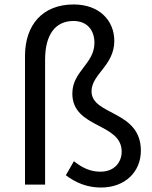

<svg xmlns="http://www.w3.org/2000/svg" viewBox="-20 -827 682 860"><path d="M432 13C542 13 611 -59 611 -152C611 -334 390 -309 390 -418C390 -495 492 -533 492 -644C492 -733 427 -807 310 -807C171 -807 92 -716 92 -576V0H182V-559C182 -675 230 -733 309 -733C370 -733 403 -692 403 -635C403 -541 304 -508 304 -408C304 -251 525 -278 525 -148C525 -100 492 -58 430 -58C387 -58 351 -73 311 -105L275 -42C320 -8 371 13 432 13Z"/></svg>

Font: Source Han Sans TC
Style: Regular
Weight: 400
Designer: Ryoko NISHIZUKA 西塚涼子 (kana, bopomofo & ideographs); Paul D. Hunt (Latin, Greek & Cyrillic); Sandoll Communications 산돌커뮤니
Foundry: Adobe
Version: Version 2.002;hotconv 1.0.116;makeotfexe 2.5.65601